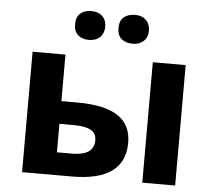

<svg xmlns="http://www.w3.org/2000/svg" viewBox="-53 -809 956 867"><g transform="rotate(5 425.0 -376.0)"><path d="M772 0H623V-545.9H772ZM395 -171.9Q395 -203.6 369.6 -217.8Q344.2 -231.9 293.9 -231.9H227.1V-103H295.9Q395 -103 395 -171.9ZM543.9 -173.8Q543.9 0 304.2 0H78.1V-545.9H227.1V-335H298.8Q423.8 -335 483.9 -294.9Q543.9 -254.9 543.9 -173.8ZM525.4 -752Q555.7 -752 574.2 -734.4Q592.8 -716.8 593.3 -686.5Q593.3 -656.2 574.2 -638.7Q555.2 -621.1 524.9 -621.1Q494.1 -621.1 474.6 -636.7Q455.1 -652.3 455.1 -686.5Q455.1 -720.7 474.6 -736.3Q494.1 -752 525.4 -752ZM258.3 -686.5Q257.8 -717.8 276.4 -734.9Q294.9 -752 326.7 -752Q358.4 -752 377 -733.9Q395.5 -715.8 395 -686.5Q395 -657.2 376.5 -638.7Q357.4 -621.1 326.2 -621.1Q294.9 -621.1 276.4 -638.2Q257.8 -655.3 258.3 -686.5Z"/></g></svg>

Font: NotoSans-Bold
Style: Bold
Weight: 700
Designer: Monotype Design team
Foundry: Monotype Imaging Inc.
Version: Version 1.04